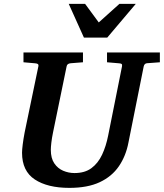

<svg xmlns="http://www.w3.org/2000/svg" viewBox="-20 -937 831 974"><path d="M332 16.1Q221.2 16.1 156.5 -26.6Q91.8 -69.3 91.8 -162.1Q91.8 -176.3 95.2 -203.9Q98.6 -231.4 105 -265.1L174.8 -601.1Q176.3 -609.9 170.9 -612.8Q165.5 -615.7 154.8 -616.2L99.1 -621.1V-670.9H400.9V-621.1L338.9 -616.2Q320.3 -614.7 317.9 -600.1L249 -265.1Q243.2 -236.8 240.5 -213.6Q237.8 -190.4 237.8 -176.8Q237.8 -134.3 255.4 -108.4Q272.9 -82.5 300.5 -70.8Q328.1 -59.1 357.9 -59.1Q410.2 -59.1 443.8 -84Q477.5 -108.9 497.8 -152.1Q518.1 -195.3 528.8 -250L599.1 -601.1Q600.6 -609.9 596.4 -612.8Q592.3 -615.7 580.1 -616.2L522.9 -621.1V-670.9H791V-621.1L725.1 -616.2Q712.4 -614.7 709 -600.1L631.8 -214.8Q618.7 -145.5 583 -93.5Q547.4 -41.5 485.8 -12.7Q424.3 16.1 332 16.1ZM668.9 -917.5 523.9 -746.1H405.8L328.6 -917.5H411.6L481 -823.2L585.9 -917.5Z"/></svg>

Font: Charis
Style: Bold Italic
Weight: 700
Italic angle: -11°
Designer: Walt Agee, Miriam Martin, Annie Olsen, Victor Gaultney, Lorna Priest, Alan Ward, Bob Hallissy, Martin Hosken, Sharon Cor
Foundry: SIL Global
Version: Version 7.000